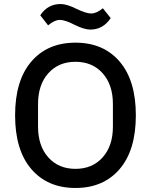

<svg xmlns="http://www.w3.org/2000/svg" viewBox="-20 -922 750 954"><path d="M429 -775Q398 -775 350 -799Q304 -823 277 -823Q251 -823 219 -796L180 -846Q217 -902 281 -902Q312 -902 360 -878Q408 -855 433 -855Q460 -855 491 -881L530 -832Q492 -775 429 -775ZM574.5 -82Q494 12 355 12Q216 12 135.5 -82Q55 -176 55 -349Q55 -522 135.5 -616Q216 -710 355 -710Q494 -710 574.5 -616Q655 -522 655 -349Q655 -176 574.5 -82ZM541 -293V-405Q541 -501 490 -558Q439 -615 355 -615Q271 -615 220 -558Q169 -501 169 -405V-293Q169 -197 220 -140Q271 -83 355 -83Q439 -83 490 -140Q541 -197 541 -293Z"/></svg>

Font: Anuphan Medium
Style: Regular
Weight: 500
Designer: Mike Abbink, Paul van der Laan, Pieter van Rosmalen, Mint Tantisuwanna
Foundry: Bold Monday; Cadson Demak
Version: Version 3.002;hotconv 1.0.109;makeotfexe 2.5.65596